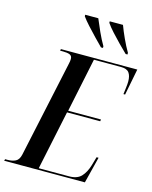

<svg xmlns="http://www.w3.org/2000/svg" viewBox="-166 -1032 884 1119"><g transform="rotate(15 276.0 -472.0)"><path d="M-30 0 -27 -10H-12Q16 -10 36 -20Q56 -30 63 -62L188 -644Q192 -661 192 -673Q192 -692 177.5 -698Q163 -704 138 -704H119L121 -714H582L551 -555H541Q543 -571 546 -594.5Q549 -618 549 -633Q549 -667 535.5 -685.5Q522 -704 486 -704H323L255 -378H453L451 -367H251L176 -10H359Q408 -10 432.5 -36.5Q457 -63 470 -107L485 -159H497L457 0ZM344 -784Q323 -805 296.5 -832.5Q270 -860 245.5 -887Q221 -914 206 -935V-944H285Q298 -912 317 -870Q336 -828 356 -794V-784ZM493 -784Q471 -805 444.5 -832Q418 -859 393.5 -886Q369 -913 354 -935V-944H434Q446 -911 465 -869.5Q484 -828 504 -794V-784Z"/></g></svg>

Font: Noto Serif Display Condensed SemiBold
Style: Italic
Weight: 600
Width: 3
Italic angle: -12°
Designer: Monotype Design Team
Foundry: Monotype Imaging Inc.
Version: Version 2.009